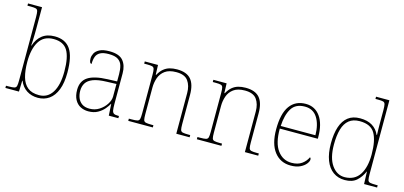

<svg xmlns="http://www.w3.org/2000/svg" viewBox="-67 -1209 3513 1668"><g transform="rotate(15 1690.0 -375.0)"><path d="M313 10Q256 10 212.5 -18Q169 -46 148 -99H145L142 0H20V-20H41Q78 -20 94 -24Q110 -28 114 -43.5Q118 -59 118 -94V-662Q118 -699 114 -715.5Q110 -732 95.5 -736Q81 -740 51 -740H20V-760H146V-560Q146 -541 145.5 -515.5Q145 -490 144 -463.5Q143 -437 141 -414H144Q164 -476 207.5 -510Q251 -544 320 -544Q416 -544 461 -478Q506 -412 506 -267Q506 -175 482 -113.5Q458 -52 414.5 -21Q371 10 313 10ZM317 -15Q394 -15 436 -81.5Q478 -148 478 -270Q478 -400 441 -459.5Q404 -519 316 -519Q228 -519 186.5 -452Q145 -385 145 -269Q145 -190 161 -133Q177 -76 214.5 -45.5Q252 -15 317 -15Z M767 10Q728 10 696 -6.5Q664 -23 645 -58Q626 -93 626 -146Q626 -225 682.5 -262Q739 -299 860 -303L943 -306V-371Q943 -414 934 -446.5Q925 -479 897 -498Q869 -517 812 -517Q763 -517 736 -502.5Q709 -488 699 -460.5Q689 -433 689 -395Q679 -395 673.5 -406Q668 -417 668 -441Q668 -462 680 -485.5Q692 -509 723.5 -525.5Q755 -542 812 -542Q900 -542 935.5 -499.5Q971 -457 971 -386V-110Q971 -73 974.5 -53.5Q978 -34 990 -27Q1002 -20 1029 -20H1036V0H950L944 -104H942Q931 -83 908.5 -56Q886 -29 851 -9.5Q816 10 767 10ZM771 -15Q820 -15 858.5 -40Q897 -65 920 -101Q943 -137 943 -170V-283L857 -280Q779 -278 735 -261Q691 -244 672.5 -214.5Q654 -185 654 -145Q654 -111 665.5 -81.5Q677 -52 703 -33.5Q729 -15 771 -15Z M1125 0V-20H1148Q1185 -20 1201 -24Q1217 -28 1221 -43.5Q1225 -59 1225 -94V-442Q1225 -477 1221 -492.5Q1217 -508 1202.5 -512Q1188 -516 1158 -516H1130V-536H1249L1252 -449H1256Q1276 -485 1300 -505Q1324 -525 1353.5 -533.5Q1383 -542 1420 -542Q1506 -542 1545.5 -496.5Q1585 -451 1585 -357V-94Q1585 -59 1589 -43.5Q1593 -28 1609.5 -24Q1626 -20 1662 -20H1677V0H1557V-365Q1557 -432 1526.5 -474.5Q1496 -517 1420 -517Q1355 -517 1318.5 -490Q1282 -463 1267.5 -421Q1253 -379 1253 -334V-94Q1253 -59 1257 -43.5Q1261 -28 1277.5 -24Q1294 -20 1330 -20H1346V0Z M1742 0V-20H1765Q1802 -20 1818 -24Q1834 -28 1838 -43.5Q1842 -59 1842 -94V-442Q1842 -477 1838 -492.5Q1834 -508 1819.5 -512Q1805 -516 1775 -516H1747V-536H1866L1869 -449H1873Q1893 -485 1917 -505Q1941 -525 1970.5 -533.5Q2000 -542 2037 -542Q2123 -542 2162.5 -496.5Q2202 -451 2202 -357V-94Q2202 -59 2206 -43.5Q2210 -28 2226.5 -24Q2243 -20 2279 -20H2294V0H2174V-365Q2174 -432 2143.5 -474.5Q2113 -517 2037 -517Q1972 -517 1935.5 -490Q1899 -463 1884.5 -421Q1870 -379 1870 -334V-94Q1870 -59 1874 -43.5Q1878 -28 1894.5 -24Q1911 -20 1947 -20H1963V0Z M2587 10Q2494 10 2439.5 -60.5Q2385 -131 2385 -262Q2385 -404 2435 -473Q2485 -542 2578 -542Q2661 -542 2708.5 -475.5Q2756 -409 2756 -290V-276H2414Q2413 -146 2461.5 -80.5Q2510 -15 2588 -15Q2645 -15 2680 -40.5Q2715 -66 2732 -103Q2737 -100 2739 -96Q2741 -92 2741 -85Q2741 -68 2723.5 -45.5Q2706 -23 2672 -6.5Q2638 10 2587 10ZM2728 -300Q2727 -397 2689 -457Q2651 -517 2577 -517Q2493 -517 2457 -458Q2421 -399 2416 -300Z M3074 10Q3013 10 2968.5 -22Q2924 -54 2900 -116Q2876 -178 2876 -267Q2876 -355 2896.5 -416.5Q2917 -478 2959 -510.5Q3001 -543 3066 -543Q3133 -543 3176.5 -516Q3220 -489 3240 -441H3244Q3243 -469 3242.5 -495.5Q3242 -522 3242 -543V-662Q3242 -699 3238 -715.5Q3234 -732 3219.5 -736Q3205 -740 3175 -740H3150V-760H3270V-94Q3270 -59 3274 -43.5Q3278 -28 3294 -24Q3310 -20 3347 -20H3363V0H3246L3242 -111H3240Q3218 -59 3179.5 -24.5Q3141 10 3074 10ZM3068 -14Q3157 -16 3200 -83Q3243 -150 3243 -265Q3243 -390 3206 -454Q3169 -518 3069 -518Q3010 -518 2973.5 -488.5Q2937 -459 2920.5 -402Q2904 -345 2904 -264Q2904 -143 2950.5 -78Q2997 -13 3068 -14Z"/></g></svg>

Font: Noto Serif Thai Thin
Style: Regular
Weight: 250
Version: Version 2.001